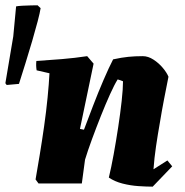

<svg xmlns="http://www.w3.org/2000/svg" viewBox="-97 -686 691 718"><path d="M474 12Q451 12 421 10Q391 8 361.5 0.5Q332 -7 310 -22Q319 -59 328 -108.5Q337 -158 345 -210.5Q353 -263 358 -308.5Q363 -354 363 -382Q354 -386 343 -389Q331 -370 314.5 -333.5Q298 -297 280.5 -253Q263 -209 247 -165.5Q231 -122 221 -89L209 0H47L36 -15Q43 -55 51.5 -106.5Q60 -158 68 -214Q76 -270 81 -321.5Q86 -373 88 -412L40 -423Q37 -440 39 -458Q86 -461 134.5 -465Q183 -469 229 -476L253 -448L202 -204L217 -201Q232 -241 251 -290.5Q270 -340 290 -386.5Q310 -433 326 -464Q358 -471 383 -473.5Q408 -476 437 -476Q457 -476 477 -463Q497 -450 512 -432Q527 -414 533 -399Q525 -359 516.5 -315Q508 -271 501 -228Q493 -183 486.5 -139Q480 -95 477 -53L529 -86L547 -64ZM-72 -368.2 -76.9 -374.8 -47.4 -549.9 -36.8 -662.1Q-29.4 -663.7 -13.4 -664.6Q2.5 -665.4 18.5 -665.8Q34.4 -666.2 43.5 -666.2L54.9 -655.5Q52.5 -639.2 43.9 -606.4Q35.3 -573.7 23.4 -532.8Q11.5 -491.8 -1.6 -450.1Q-14.7 -408.3 -26.1 -372.3Z"/></svg>

Font: Albura ExtraBold
Style: Italic
Weight: 758
Italic angle: -7°
Designer: Mercedes Jáuregui
Foundry: Omnibus-Type Team
Version: Version 1.000; ttfautohint (v1.8.3)